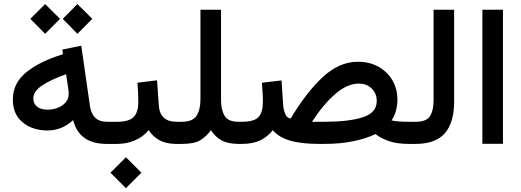

<svg xmlns="http://www.w3.org/2000/svg" viewBox="-20 -727 2632 970"><path d="M371.1 -706.5 446.3 -631.8 371.1 -556.2 296.9 -631.8ZM208 -706.5 283.2 -631.8 208 -556.2 133.3 -631.8ZM518.6 0Q379.9 0 349.6 -120.1Q293 -67.9 220.2 -67.9Q145 -67.9 95 -108.4Q44.9 -148.9 44.9 -224.1Q44.9 -307.6 113.8 -362.8Q182.6 -418 298.3 -453.1L294.9 -476.6L390.6 -496.1L434.6 -190.4Q439.9 -153.3 460.7 -132.6Q481.4 -111.8 520.5 -111.8H535.6V0ZM327.1 -252.9Q327.1 -267.1 324.2 -283.7L314 -352.1Q237.8 -325.2 193.1 -295.4Q148.4 -265.6 148.4 -229.5Q148.4 -202.6 168 -187.7Q187.5 -172.9 220.2 -172.9Q246.6 -172.9 271 -182.1Q295.4 -191.4 311.3 -209.2Q327.1 -227.1 327.1 -252.9Z M515.6 -111.8H572.8Q630.9 -111.8 654.8 -135.5Q678.7 -159.2 678.7 -212.9Q678.7 -238.8 677.5 -262.5Q676.3 -286.1 674.3 -309.1L773.4 -321.3L782.2 -195.8Q787.1 -111.8 872.1 -111.8H882.3V0H871.1Q819.3 0 785.6 -18.6Q752 -37.1 731 -69.8Q703.1 -35.2 661.1 -17.6Q619.1 0 572.8 0H515.6ZM616.2 67.4 694.3 145.5 616.2 223.6 538.1 145.5Z M992.7 -222.7V-677.7H1096.7V-221.7Q1096.7 -171.4 1115 -141.6Q1133.3 -111.8 1184.6 -111.8H1200.2V0H1185.5Q1132.3 0 1099.9 -17.6Q1067.4 -35.2 1045.9 -69.3Q1021 -36.1 991 -18.1Q960.9 0 899.4 0H862.8V-111.8H897.5Q953.1 -111.8 972.7 -141.6Q992.2 -171.4 992.7 -222.7Z M1618.7 0H1592.8Q1499 0 1443.1 -17.3Q1387.2 -34.7 1358.4 -69.3Q1330.6 -35.2 1294.2 -17.6Q1257.8 0 1200.7 0H1180.7L1181.2 -111.8H1200.7Q1264.6 -111.8 1286.4 -136Q1308.1 -160.2 1308.1 -212.9Q1308.1 -238.8 1306.4 -261.7Q1304.7 -284.7 1303.2 -309.1L1402.3 -320.8L1410.6 -195.8Q1413.1 -168.9 1421.9 -149.4Q1430.7 -129.9 1448.7 -128.4Q1526.9 -259.8 1610.4 -337.4Q1693.8 -415 1788.1 -415Q1846.7 -415 1891.6 -390.1Q1936.5 -365.2 1962.2 -321.8Q1987.8 -278.3 1987.8 -222.7Q1987.8 -195.8 1980.5 -168Q1973.1 -140.1 1958 -118.7Q1970.7 -115.7 1990.5 -113.8Q2010.3 -111.8 2045.4 -111.8H2060.1V0H2045.9Q1985.4 0 1945.3 -13.9Q1905.3 -27.8 1876.5 -49.8Q1832 -27.3 1765.9 -13.7Q1699.7 0 1618.7 0ZM1792 -304.7Q1734.4 -304.7 1673.6 -252Q1612.8 -199.2 1556.2 -111.8H1620.1Q1741.7 -111.8 1812.5 -134.5Q1883.3 -157.2 1883.3 -215.8Q1883.3 -254.9 1857.9 -279.8Q1832.5 -304.7 1792 -304.7Z M2040.5 -111.8H2079.6Q2135.3 -111.8 2152.8 -140.9Q2170.4 -169.9 2170.4 -219.2V-677.7H2274.4V-214.4Q2274.4 -108.4 2227.8 -54.2Q2181.2 0 2079.1 0H2040.5Z M2521 -677.7V-0.5H2417V-677.7Z"/></svg>

Font: Vazirmatn UI NL Medium
Style: Regular
Weight: 500
Designer: Saber Rastikerdar
Foundry: Saber Rastikerdar
Version: Version 33.003